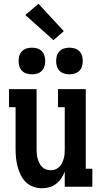

<svg xmlns="http://www.w3.org/2000/svg" viewBox="-20 -995 540 1023"><path d="M204 8Q180 8 157.5 0Q135 -8 118 -24.5Q101 -41 90.5 -62.5Q80 -84 74 -106.5Q68 -129 65.5 -152.5Q63 -176 63 -200V-424H28V-520H175V-200Q175 -187 176 -174.5Q177 -162 180.5 -150Q184 -138 189.5 -126.5Q195 -115 204 -106Q213 -97 225 -92.5Q237 -88 250 -88Q263 -88 275 -92.5Q287 -97 296 -106Q305 -115 310.5 -126.5Q316 -138 319.5 -150Q323 -162 324 -174.5Q325 -187 325 -200V-424H289V-520H437V-96H472V0H325V-81Q318 -62 306.5 -45Q295 -28 279 -15.5Q263 -3 243.5 2.5Q224 8 204 8ZM350 -599Q336 -599 322 -603Q308 -607 297.5 -617.5Q287 -628 283 -642Q279 -656 279 -670Q279 -684 283 -698Q287 -712 297.5 -722.5Q308 -733 322 -737Q336 -741 350 -741Q364 -741 378 -737Q392 -733 402.5 -722.5Q413 -712 417 -698Q421 -684 421 -670Q421 -656 417 -642Q413 -628 402.5 -617.5Q392 -607 378 -603Q364 -599 350 -599ZM150 -599Q136 -599 122 -603Q108 -607 97.5 -617.5Q87 -628 83 -642Q79 -656 79 -670Q79 -684 83 -698Q87 -712 97.5 -722.5Q108 -733 122 -737Q136 -741 150 -741Q164 -741 178 -737Q192 -733 202.5 -722.5Q213 -712 217 -698Q221 -684 221 -670Q221 -656 217 -642Q213 -628 202.5 -617.5Q192 -607 178 -603Q164 -599 150 -599ZM265 -781 115 -915 185 -975 320 -829Z"/></svg>

Font: Iosevka Gothic
Style: Bold
Weight: 700
Monospace: yes
Designer: Belleve Invis
Foundry: Belleve Invis
Version: Version 15.5.1; ttfautohint (v1.8.4)